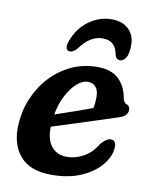

<svg xmlns="http://www.w3.org/2000/svg" viewBox="-78 -727 631 796"><g transform="rotate(10 237.0 -329.0)"><path d="M432.5 -145.5Q430.5 -109 401.2 -73Q372 -37 319 -13.2Q266 10.5 192.5 10.5Q102 10.5 60 -39.5Q18 -89.5 22.5 -170Q25.5 -230 48 -283Q70.5 -336 108.5 -376.5Q146.5 -417 196.2 -440Q246 -463 303.5 -463Q364 -463 394.8 -432.8Q425.5 -402.5 433.5 -355.5Q438 -336 447.5 -332.5Q463 -328.5 464 -312Q464.5 -299 455.8 -288.8Q447 -278.5 424.5 -272Q389.5 -260.5 341 -244.8Q292.5 -229 243.2 -213.2Q194 -197.5 156 -185.5Q155 -130 178.5 -102Q202 -74 243.5 -74Q279.5 -74 313.5 -93Q347.5 -112 370 -150.5Q394.5 -179 413.5 -177Q424.5 -176 429 -167Q433.5 -158 432.5 -145.5ZM276 -395.5Q253 -395.5 229.8 -374.8Q206.5 -354 188 -318.5Q169.5 -283 161.5 -238Q198 -250.5 241 -265.2Q284 -280 317 -292.5Q321.5 -312 321.5 -341.5Q321.5 -366 309.8 -380.8Q298 -395.5 276 -395.5ZM305.5 -583.5Q252.5 -583.5 211.5 -526.5Q195 -506.5 180 -506.5Q168.5 -506.5 164.8 -516.5Q161 -526.5 166.5 -543Q186.5 -602 231.2 -635Q276 -668 328 -668Q380 -668 407 -635Q434 -602 422.5 -542.5Q419.5 -526.5 410.5 -516.5Q401.5 -506.5 390 -506.5Q374.5 -506.5 369 -526.5Q359.5 -583.5 305.5 -583.5Z"/></g></svg>

Font: Fraunces 72pt S100 SemiBold
Style: Italic
Weight: 600
Italic angle: -16°
Version: Version 1.000; ttfautohint (v1.8.3)